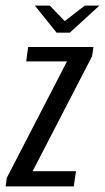

<svg xmlns="http://www.w3.org/2000/svg" viewBox="-41 -662 373 682"><path d="M-21 0 -17 -30 197 -444H52L59 -495H291L286 -462L75 -54H229L221 0ZM160 -546 83 -642H136L189 -587L260 -642H312L207 -546Z"/></svg>

Font: Alumni Sans Thin Medium
Style: Italic
Weight: 500
Italic angle: -8°
Version: Version 1.016